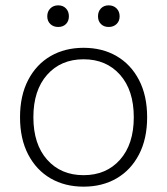

<svg xmlns="http://www.w3.org/2000/svg" viewBox="-20 -689 625 719"><path d="M293 -510Q363 -510 416.5 -479Q470 -448 500.5 -389.5Q531 -331 531 -250Q531 -169 500.5 -110.5Q470 -52 416.5 -21Q363 10 293 10Q223 10 169.5 -21Q116 -52 85.5 -110.5Q55 -169 55 -250Q55 -331 85.5 -389.5Q116 -448 169.5 -479Q223 -510 293 -510ZM293 -467Q208 -467 156.5 -409Q105 -351 105 -250Q105 -149 156.5 -91Q208 -33 293 -33Q378 -33 429.5 -91Q481 -149 481 -250Q481 -351 429.5 -409Q378 -467 293 -467ZM198 -669Q216 -669 227 -657.5Q238 -646 238 -628Q238 -610 227 -599Q216 -588 198 -588Q180 -588 168.5 -599Q157 -610 157 -628Q157 -646 168.5 -657.5Q180 -669 198 -669ZM387 -669Q405 -669 416.5 -657.5Q428 -646 428 -628Q428 -610 416.5 -599Q405 -588 387 -588Q369 -588 358 -599Q347 -610 347 -628Q347 -646 358 -657.5Q369 -669 387 -669Z"/></svg>

Font: Work Sans Light
Style: Regular
Weight: 300
Designer: Wei Huang
Foundry: Wei Huang
Version: Version 2.012; ttfautohint (v1.8.3)